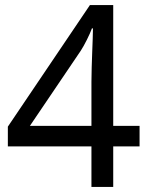

<svg xmlns="http://www.w3.org/2000/svg" viewBox="-20 -738 591 758"><path d="M341 -160H11V-238L335 -718H427V-241H531V-160H427V0H341ZM341 -241V-415Q341 -442 342 -472Q343 -502 344 -531Q345 -560 346 -585Q347 -610 347 -626H343Q336 -607 323 -581Q310 -555 299 -538L98 -241Z"/></svg>

Font: lhindi25
Style: Book
Weight: 400
Designer: Jelle Bosma - Monotype Design Team
Foundry: Monotype Imaging Inc.
Version: Version 2.003